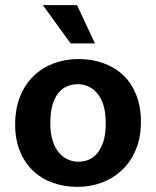

<svg xmlns="http://www.w3.org/2000/svg" viewBox="-20 -717 608 748"><path d="M529 -242Q529 -183 510 -136Q491 -89 457.5 -56.5Q424 -24 379 -6.5Q334 11 282 11Q230 11 185.5 -5Q141 -21 108.5 -52Q76 -83 57.5 -128.5Q39 -174 39 -232Q39 -293 58 -340.5Q77 -388 110.5 -420.5Q144 -453 189 -470Q234 -487 286 -487Q338 -487 382.5 -471Q427 -455 459.5 -424.5Q492 -394 510.5 -348Q529 -302 529 -242ZM392 -237Q392 -278 383 -307Q374 -336 358.5 -354Q343 -372 323.5 -380.5Q304 -389 283 -389Q262 -389 243 -381.5Q224 -374 209 -356.5Q194 -339 185 -310Q176 -281 176 -237Q176 -198 185 -169.5Q194 -141 209 -123Q224 -105 244 -96Q264 -87 285 -87Q306 -87 325 -94.5Q344 -102 359 -120Q374 -138 383 -166.5Q392 -195 392 -237ZM147 -697H280L350 -548H255Z"/></svg>

Font: Mukta Vaani
Style: Bold
Weight: 700
Designer: Noopur Datye, Girish Dalvi, Yashodeep Gholap, Pallavi Karambelkar
Foundry: Ek Type
Version: Version 2.538;PS 1.000;hotconv 16.6.51;makeotf.lib2.5.65220;